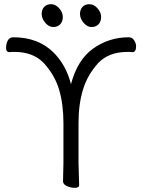

<svg xmlns="http://www.w3.org/2000/svg" viewBox="-20 -888 684 917"><path d="M358 -4Q358 9 337.5 9Q317 9 299 0.5Q281 -8 281 -22L283 -111V-300Q283 -389 262.5 -459Q242 -529 189 -587Q138 -640 50 -640Q44 -640 38 -640Q32 -640 26 -639H25Q9 -639 9 -659.5Q9 -680 17.5 -695Q26 -710 43 -710Q163 -710 236 -637Q296 -577 319 -486Q350 -603 425.5 -656.5Q501 -710 595 -710Q612 -710 621 -695Q630 -680 630 -668Q630 -639 613 -639H612Q606 -640 600 -640Q594 -640 588 -640Q500 -640 449 -587Q397 -529 376 -459Q355 -389 355 -300V-110ZM267.5 -772Q255 -759 234 -759Q213 -759 196 -779.5Q179 -800 179 -821Q179 -842 191 -855Q203 -868 224 -868Q245 -868 262.5 -848.5Q280 -829 280 -807Q280 -785 267.5 -772ZM450.5 -772Q438 -759 417 -759Q396 -759 379 -779.5Q362 -800 362 -821Q362 -842 374 -855Q386 -868 407 -868Q428 -868 445.5 -848.5Q463 -829 463 -807Q463 -785 450.5 -772Z"/></svg>

Font: LXGW WenKai TC
Style: Regular
Weight: 400
Designer: LXGW / Fontworks Inc.
Foundry: LXGW / Fontworks Inc.
Version: Version 1.330